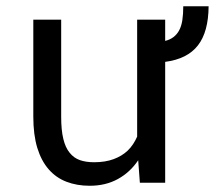

<svg xmlns="http://www.w3.org/2000/svg" viewBox="-20 -592 696 622"><path d="M655.8 -571.8H573.7Q573.7 -545.9 570.6 -525.9Q567.4 -505.9 559.6 -492.2Q552.7 -480 541.7 -471.7Q530.8 -463.4 515.1 -459.5V-528.3H424.3V-149.4Q418.5 -136.2 410.9 -124.8Q403.3 -113.3 393.6 -104Q375 -86.4 347.9 -76.4Q320.8 -66.4 284.7 -66.4Q258.8 -66.4 239 -73.2Q219.2 -80.1 205.6 -97.2Q191.9 -113.8 185.1 -142.1Q178.2 -170.4 178.2 -213.4V-528.3H87.9V-214.4Q87.9 -155.3 100.8 -113Q113.8 -70.8 137.7 -43.5Q161.6 -16.1 195.3 -3.2Q229 9.8 270.5 9.8Q322.3 9.8 361.8 -12Q401.4 -33.7 427.7 -72.8L433.1 0H515.1V-391.6Q586.9 -400.9 621.1 -444.8Q655.3 -488.8 655.8 -571.8Z"/></svg>

Font: RobotoMono Nerd Font
Style: Regular
Weight: 400
Monospace: yes
Designer: Google
Version: Version 3.000;Nerd Fonts 3.2.1